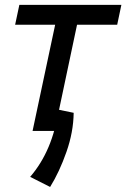

<svg xmlns="http://www.w3.org/2000/svg" viewBox="-20 -532 513 780"><path d="M201.7 0H112.3L204.1 -431.6H41.5L58.6 -512.2H473.1L456.1 -431.6H293ZM183.6 227.5 102.5 186.5Q194.3 80.1 217.8 -86.4L279.3 -73.7Q278.3 4.4 250 85Q221.7 166 183.6 227.5Z"/></svg>

Font: Cadman
Style: Italic
Weight: 400
Italic angle: -12°
Designer: Paul James MIller
Foundry: High-Logic / Made with FontCreator
Version: Version 2.114;March 28, 2021;FontCreator 13.0.0.2683 64-bit